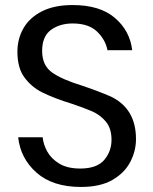

<svg xmlns="http://www.w3.org/2000/svg" viewBox="-20 -734 608 761"><path d="M301 7Q189 7 125 -49.5Q61 -106 52 -190H149Q152 -161 167.5 -133Q183 -105 215 -85.5Q247 -66 298 -66Q364 -66 393 -100Q422 -134 422 -180Q422 -225 399.5 -252Q377 -279 344.5 -293Q312 -307 264 -323Q195 -344 145 -369Q104 -390 76.5 -427.5Q49 -465 49 -529Q49 -580 73 -622Q97 -664 146 -689Q195 -714 268 -714Q376 -714 435.5 -663Q495 -612 504 -535H406Q398 -577 364.5 -609Q331 -641 268 -641Q217 -641 182 -615.5Q147 -590 147 -532Q147 -475 186 -447Q225 -419 307 -394Q372 -372 420 -351Q519 -303 519 -183Q519 -135 496 -91.5Q473 -48 425 -20.5Q377 7 301 7Z"/></svg>

Font: Ulagadi Sans
Style: Regular
Weight: 400
Designer: Ninad Kale (Devanagari), Jonny Pinhorn (Latin)
Foundry: Indian Type Foundry
Version: Version 3.01;March 29, 2020;FontCreator 12.0.0.2522 64-bit; 